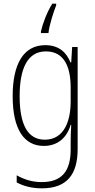

<svg xmlns="http://www.w3.org/2000/svg" viewBox="-20 -785 518 1046"><path d="M286 -756V-765H265C237 -721 214 -661 203 -614V-605H244C248 -646 272 -721 286 -756ZM227 -539C107 -539 49 -435 49 -261C49 -79 112 10 219 10C295 10 345 -36 365 -105H368C366 -67 365 -41 365 -10V30C365 149 315 207 208 207C155 207 112 193 71 170V209C109 229 153 241 208 241C345 241 403 165 403 27V-529H373L368 -445H364C343 -497 303 -539 227 -539ZM230 -505C329 -505 365 -422 365 -308V-232C365 -127 330 -24 224 -24C134 -24 87 -101 87 -261C87 -410 129 -505 230 -505Z"/></svg>

Font: Noto Sans Devanagari Condensed ExtraLight
Style: Regular
Weight: 200
Width: 3
Designer: Jelle Bosma - Monotype Design Team
Foundry: Monotype Imaging Inc.
Version: Version 2.004